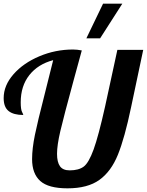

<svg xmlns="http://www.w3.org/2000/svg" viewBox="-25 -1020 801 1047"><path d="M537 -1000H642L521 -811H446ZM150 -152Q150 -210 165.5 -285Q181 -360 215 -492L232 -560L265 -692Q182 -670 135 -610.5Q88 -551 88 -462Q88 -424 95 -410Q102 -396 102 -393Q49 -393 22 -414.5Q-5 -436 -5 -485Q-5 -554 48.5 -615Q102 -676 189.5 -713Q277 -750 373 -750Q395 -750 421 -745L377 -584Q322 -382 304 -305Q286 -228 286 -181Q286 -136 302 -113.5Q318 -91 355 -91Q404 -91 431.5 -111.5Q459 -132 485.5 -205Q512 -278 548 -439L615 -748H756L690 -436Q655 -268 618 -176.5Q581 -85 517 -39Q453 7 343 7Q239 7 194.5 -33Q150 -73 150 -152Z"/></svg>

Font: Lobster
Style: Regular
Weight: 400
Designer: Impallari Type
Foundry: Impallari Type
Version: Version 2.100